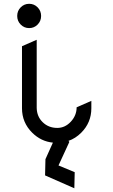

<svg xmlns="http://www.w3.org/2000/svg" viewBox="-20 -758 602 1019"><path d="M89.8 -627.7Q71.3 -646.5 71.3 -673.3Q71.3 -700.2 89.8 -719Q108.4 -737.8 134.8 -737.8Q161.1 -737.8 179.7 -719Q198.2 -700.2 198.2 -673.3Q198.2 -646.5 179.7 -627.7Q161.1 -608.9 134.8 -608.9Q108.4 -608.9 89.8 -627.7ZM386.7 -188.5 464.8 -222.7V-183.6Q464.8 -107.4 411.1 -53.7Q380.9 -23.4 343.3 -10.3L348.1 -4.9L290.5 120.1L376.5 155.8L374.5 241.2L219.2 172.9L221.2 86.9L260.7 -1Q197.8 -7.3 150.9 -53.7Q96.7 -107.4 96.7 -183.6V-512.7L174.8 -546.9V-185.1Q175.8 -139.6 206.1 -109.9Q237.3 -79.1 284.2 -79.1Q325.2 -79.1 356 -112.3Q386.7 -145.5 386.7 -188.5Z"/></svg>

Font: NovaMono
Style: Regular
Weight: 400
Monospace: yes
Version: Version 1.2